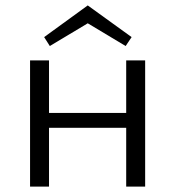

<svg xmlns="http://www.w3.org/2000/svg" viewBox="-20 -689 647 709"><path d="M164 -519 143 -552 304 -669 466 -552 444 -519 304 -603ZM516 -466V0H446V-217H161V0H91V-466H161V-272H446V-466Z"/></svg>

Font: Ysabeau SC
Style: Regular
Weight: 400
Designer: Christian Thalmann (Catharsis Fonts)
Version: Version 0.003